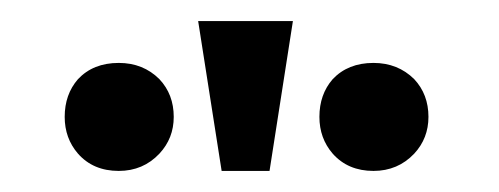

<svg xmlns="http://www.w3.org/2000/svg" viewBox="-20 -738 478 184"><path d="M93.8 -677.7Q69.3 -677.7 54.7 -662.1Q42 -647.5 42 -626Q42 -605.5 54.7 -590.8Q69.3 -574.2 93.8 -574.2Q117.2 -574.2 132.8 -590.8Q146.5 -605.5 146.5 -626Q146.5 -647.5 132.8 -662.1Q117.2 -677.7 93.8 -677.7ZM337.9 -677.7Q313.5 -677.7 298.8 -662.1Q286.1 -647.5 286.1 -626Q286.1 -605.5 298.8 -590.8Q313.5 -574.2 337.9 -574.2Q361.3 -574.2 377 -590.8Q390.6 -605.5 390.6 -626Q390.6 -647.5 377 -662.1Q361.3 -677.7 337.9 -677.7ZM260.7 -717.8H169.9L192.4 -574.2H238.3Z"/></svg>

Font: Gungsuh
Style: Regular
Weight: 400
Version: Version 2.21